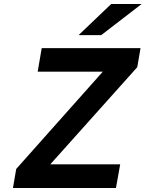

<svg xmlns="http://www.w3.org/2000/svg" viewBox="-20 -941 729 961"><path d="M44.8 0 61.2 -95.4 494.6 -582.4H168.6L188.8 -700H683.4L667 -604.8L231.8 -118.6H581.6L560.4 0ZM373.2 -765 536.6 -921H689L486.4 -765Z"/></svg>

Font: Overpass
Style: Italic
Weight: 400
Italic angle: -10°
Designer: Delve Withrington, Dave Bailey, Thomas Jockin
Foundry: Delve Fonts LLC
Version: Version 4.000